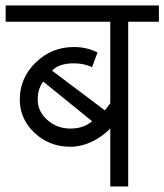

<svg xmlns="http://www.w3.org/2000/svg" viewBox="-33 -670 591 690"><path d="M219.7 -208Q243.2 -208 262.7 -214.4Q282.2 -220.7 297.9 -234.4L122.1 -377Q113.3 -365.2 107.9 -349.1Q102.5 -333 102.5 -312.5Q102.5 -269.5 137.2 -238.8Q171.9 -208 219.7 -208ZM38.1 -312.5Q38.1 -389.6 95.2 -445.3Q152.3 -501 232.4 -501Q257.8 -501 279.3 -495.6Q300.8 -490.2 317.4 -481.4L297.9 -428.7Q283.2 -435.5 267.1 -439Q251 -442.4 232.4 -442.4Q204.1 -442.4 184.1 -435.1Q164.1 -427.7 154.3 -416L343.8 -273.4L363.3 -298.8V-591.8H-12.7V-650.4H538.1V-591.8H427.7V0H363.3V-208Q332 -176.8 294.9 -159.7Q257.8 -142.6 219.7 -142.6Q144.5 -142.6 91.3 -192.4Q38.1 -242.2 38.1 -312.5Z"/></svg>

Font: Lohit Marathi
Style: Regular
Weight: 400
Version: 2.94.2